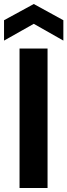

<svg xmlns="http://www.w3.org/2000/svg" viewBox="-29 -941 337 961"><path d="M209 0H68.8V-698.2H209ZM-8.8 -737.8V-839.8L140.1 -920.9L288.1 -839.8V-737.8L140.1 -821.8Z"/></svg>

Font: PoppinsZ SemiBold
Style: Regular
Weight: 600
Designer: Ninad Kale (Devanagari), Jonny Pinhorn (Latin)
Foundry: Indian Type Foundry
Version: Version 3.002;FEAKit 1.0